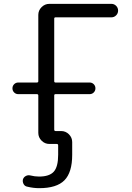

<svg xmlns="http://www.w3.org/2000/svg" viewBox="-20 -773 690 1001"><path d="M298.8 -89.8Q322.3 -89.8 339.4 -72.8Q356.4 -55.7 356.4 -32.2V34.2Q356.4 126 315.9 167Q275.4 208 184.6 208Q153.3 208 122.1 200.2Q109.4 198.2 103 186.5Q96.7 174.8 99.6 162.1Q103.5 150.4 114.7 144.5Q126 138.7 137.7 141.6Q161.1 147.5 183.6 147.5Q237.3 147.5 260.3 122.1Q283.2 96.7 283.2 34.2V-15.6Q283.2 -22.5 275.4 -22.5H262.7H237.3Q213.9 -22.5 196.8 -39.6Q179.7 -56.6 179.7 -80.1V-275.4Q179.7 -282.2 171.9 -282.2H75.2Q62.5 -282.2 53.7 -291Q44.9 -299.8 44.9 -312.5Q44.9 -325.2 53.7 -334Q62.5 -342.8 75.2 -342.8H171.9Q179.7 -342.8 179.7 -349.6V-695.3Q179.7 -718.8 196.8 -735.8Q213.9 -752.9 237.3 -752.9H560.5Q575.2 -752.9 585.4 -742.7Q595.7 -732.4 595.7 -717.8Q595.7 -703.1 585.4 -692.9Q575.2 -682.6 560.5 -682.6H269.5Q262.7 -682.6 262.7 -675.8V-349.6Q262.7 -342.8 269.5 -342.8H447.3Q460 -342.8 468.8 -334Q477.5 -325.2 477.5 -312.5Q477.5 -299.8 468.8 -291Q460 -282.2 447.3 -282.2H269.5Q262.7 -282.2 262.7 -275.4V-97.7Q262.7 -89.8 269.5 -89.8Z"/></svg>

Font: Gen Jyuu Gothic P Normal
Style: Regular
Weight: 300
Designer: [Source Han Sans]
Ryoko NISHIZUKA  (kana & ideographs); Paul D. Hunt (Latin, Greek & Cyrillic); Wenlong ZHANG  (bopomofo
Version: Version 1.002.20150607